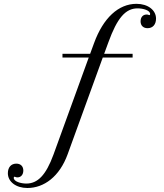

<svg xmlns="http://www.w3.org/2000/svg" viewBox="-20 -840 844 989"><path d="M538.1 -621.6C583.5 -747.1 626.5 -796.9 688.5 -796.9C716.8 -796.9 753.4 -787.1 753.4 -767.6C753.4 -764.2 752 -762.2 749 -762.2C747.6 -762.2 745.6 -763.2 744.1 -763.7C740.7 -765.1 737.8 -765.1 734.9 -765.1C716.3 -765.1 704.1 -751.5 704.1 -730C704.1 -708.5 717.8 -694.8 740.2 -694.8C766.6 -694.8 783.7 -713.4 783.7 -744.1C783.7 -788.1 741.7 -820.3 683.1 -820.3C590.3 -820.3 511.7 -747.6 464.4 -617.7L444.3 -563H301.8V-543.5H437L255.4 -43.5C216.3 63.5 173.3 105.5 115.7 105.5C87.4 105.5 50.8 95.2 50.8 76.2C50.8 72.3 52.2 70.3 55.2 70.3C56.6 70.3 58.6 71.3 60.1 71.8C64 73.2 66.4 73.7 69.8 73.7C87.9 73.7 100.1 59.6 100.1 38.6C100.1 16.6 86.4 2.9 64 2.9C37.6 2.9 20.5 21.5 20.5 52.2C20.5 96.2 62.5 128.4 121.1 128.4C206.1 128.4 286.6 70.3 328.6 -45.9L509.3 -543.5H663.1V-563H516.6Z"/></svg>

Font: Petit Formal Script
Style: Regular
Weight: 400
Designer: Pablo Impallari, Brenda Gallo, Rodrigo Fuenzalida
Foundry: Pablo Impallari, Brenda Gallo, Rodrigo Fuenzalida
Version: Version 1.001